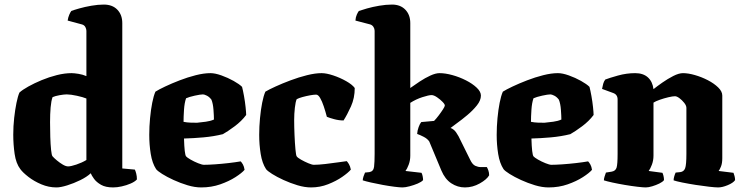

<svg xmlns="http://www.w3.org/2000/svg" viewBox="-20 -820 3251 840"><path d="M227 0Q193 0 161 -13.5Q129 -27 104.5 -46Q80 -65 69 -80Q50 -105 44 -146.5Q38 -188 38 -231Q38 -268 42 -304Q46 -340 52 -369.5Q58 -399 65 -415Q78 -427 104 -441.5Q130 -456 162.5 -469.5Q195 -483 229 -491.5Q263 -500 293 -500Q304 -500 323 -497Q342 -494 358 -487V-685Q358 -693 353.5 -701.5Q349 -710 339 -713L276 -730Q278 -744 283 -755.5Q288 -767 292 -772Q302 -776 326.5 -783Q351 -790 380 -795Q409 -800 434 -800Q472 -800 493.5 -777.5Q515 -755 515 -719V-83L570 -78Q573 -72 576 -60.5Q579 -49 579 -35Q570 -25 551.5 -17Q533 -9 512.5 -4.5Q492 0 475 0Q442 0 422 -11.5Q402 -23 391.5 -37.5Q381 -52 377 -62Q360 -46 331.5 -32Q303 -18 274 -9Q245 0 227 0ZM278 -92Q290 -92 314 -100Q338 -108 358 -120V-389Q344 -395 316.5 -401Q289 -407 272 -407Q260 -407 240.5 -403.5Q221 -400 210 -395Q204 -379 201.5 -350.5Q199 -322 199 -285Q199 -254 200 -221Q201 -188 203.5 -164Q206 -140 210 -136Q216 -129 228.5 -118.5Q241 -108 254.5 -100Q268 -92 278 -92Z M860 0Q832 0 800.5 -9.5Q769 -19 739.5 -32.5Q710 -46 689.5 -59Q669 -72 663 -80Q646 -106 639.5 -146.5Q633 -187 633 -230Q633 -266 636.5 -303Q640 -340 646 -370.5Q652 -401 660 -419Q674 -428 702.5 -441.5Q731 -455 766 -468.5Q801 -482 836.5 -491Q872 -500 901 -500Q921 -500 949 -490Q977 -480 1002 -466Q1027 -452 1039 -440Q1043 -425 1047.5 -400Q1052 -375 1054.5 -351Q1057 -327 1057 -317Q1037 -290 1006 -267Q975 -244 955 -233Q915 -223 870 -219Q825 -215 785 -214Q787 -145 794 -136Q798 -131 813.5 -122Q829 -113 846.5 -106Q864 -99 872 -99Q891 -99 920 -101Q949 -103 979.5 -106.5Q1010 -110 1033 -114Q1038 -109 1043 -100Q1048 -91 1050 -77Q1038 -63 1010 -45Q982 -27 943.5 -13.5Q905 0 860 0ZM842 -283Q861 -285 880.5 -287.5Q900 -290 916 -297Q916 -312 914 -339.5Q912 -367 905 -384Q896 -396 885 -401.5Q874 -407 868 -407Q857 -407 832 -401.5Q807 -396 794 -390Q787 -370 785 -339.5Q783 -309 783 -287Q798 -284 813 -283.5Q828 -283 842 -283Z M1341 0Q1313 0 1281.5 -9.5Q1250 -19 1220.5 -32.5Q1191 -46 1170.5 -59Q1150 -72 1144 -80Q1127 -106 1120.5 -146.5Q1114 -187 1114 -230Q1114 -266 1117.5 -303Q1121 -340 1127 -370.5Q1133 -401 1141 -419Q1156 -428 1185.5 -441.5Q1215 -455 1251 -468.5Q1287 -482 1323 -491Q1359 -500 1387 -500Q1408 -500 1438 -490Q1468 -480 1494.5 -465Q1521 -450 1532 -435Q1532 -391 1515.5 -354.5Q1499 -318 1483 -293Q1463 -293 1442.5 -298.5Q1422 -304 1410 -309Q1404 -332 1396.5 -354.5Q1389 -377 1380.5 -391.5Q1372 -406 1363 -406Q1353 -406 1336.5 -403Q1320 -400 1303.5 -395.5Q1287 -391 1278 -386Q1273 -375 1270 -348.5Q1267 -322 1267 -295Q1267 -265 1268.5 -229.5Q1270 -194 1272.5 -167Q1275 -140 1278 -136Q1282 -130 1297 -121.5Q1312 -113 1328.5 -106Q1345 -99 1353 -99Q1373 -99 1403.5 -102.5Q1434 -106 1461 -110Q1488 -114 1497 -115Q1501 -111 1506.5 -102Q1512 -93 1515 -78Q1503 -64 1477 -46Q1451 -28 1415.5 -14Q1380 0 1341 0Z M1741 0Q1729 0 1705.5 -3Q1682 -6 1654.5 -11Q1627 -16 1603 -21.5Q1579 -27 1567 -31Q1567 -38 1570.5 -48.5Q1574 -59 1577 -65L1596 -67Q1614 -70 1616.5 -90Q1619 -110 1619 -147V-685Q1619 -694 1614 -702Q1609 -710 1600 -713L1535 -730Q1536 -745 1541 -756Q1546 -767 1550 -772Q1561 -776 1585.5 -783Q1610 -790 1639.5 -795Q1669 -800 1695 -800Q1732 -800 1753.5 -777.5Q1775 -755 1775 -719V-435Q1793 -448 1816.5 -463.5Q1840 -479 1863 -489.5Q1886 -500 1903 -500Q1928 -500 1959 -491.5Q1990 -483 2018.5 -468.5Q2047 -454 2065.5 -436.5Q2084 -419 2084 -402Q2084 -381 2066.5 -359Q2049 -337 2024.5 -316.5Q2000 -296 1979 -281Q1958 -266 1951 -260Q1957 -259 1966 -251.5Q1975 -244 1986 -224L2037 -121Q2047 -100 2059.5 -94.5Q2072 -89 2083 -89H2110Q2113 -84 2116.5 -74.5Q2120 -65 2120 -53Q2110 -35 2079 -17.5Q2048 0 2014 0Q1982 0 1954.5 -18Q1927 -36 1911 -74L1858 -201Q1850 -213 1833.5 -221.5Q1817 -230 1805 -234Q1806 -249 1811.5 -264Q1817 -279 1823 -286L1879 -291Q1888 -300 1899 -314.5Q1910 -329 1918 -341.5Q1926 -354 1926 -358Q1927 -363 1916.5 -374Q1906 -385 1892 -394.5Q1878 -404 1868 -404Q1856 -404 1828 -395Q1800 -386 1775 -370V-139Q1775 -118 1768 -99.5Q1761 -81 1754 -72L1824 -64Q1827 -59 1829 -49.5Q1831 -40 1831 -32Q1824 -24 1807.5 -17Q1791 -10 1772 -5Q1753 0 1741 0Z M2380 0Q2352 0 2320.5 -9.5Q2289 -19 2259.5 -32.5Q2230 -46 2209.5 -59Q2189 -72 2183 -80Q2166 -106 2159.5 -146.5Q2153 -187 2153 -230Q2153 -266 2156.5 -303Q2160 -340 2166 -370.5Q2172 -401 2180 -419Q2194 -428 2222.5 -441.5Q2251 -455 2286 -468.5Q2321 -482 2356.5 -491Q2392 -500 2421 -500Q2441 -500 2469 -490Q2497 -480 2522 -466Q2547 -452 2559 -440Q2563 -425 2567.5 -400Q2572 -375 2574.5 -351Q2577 -327 2577 -317Q2557 -290 2526 -267Q2495 -244 2475 -233Q2435 -223 2390 -219Q2345 -215 2305 -214Q2307 -145 2314 -136Q2318 -131 2333.5 -122Q2349 -113 2366.5 -106Q2384 -99 2392 -99Q2411 -99 2440 -101Q2469 -103 2499.5 -106.5Q2530 -110 2553 -114Q2558 -109 2563 -100Q2568 -91 2570 -77Q2558 -63 2530 -45Q2502 -27 2463.5 -13.5Q2425 0 2380 0ZM2362 -283Q2381 -285 2400.5 -287.5Q2420 -290 2436 -297Q2436 -312 2434 -339.5Q2432 -367 2425 -384Q2416 -396 2405 -401.5Q2394 -407 2388 -407Q2377 -407 2352 -401.5Q2327 -396 2314 -390Q2307 -370 2305 -339.5Q2303 -309 2303 -287Q2318 -284 2333 -283.5Q2348 -283 2362 -283Z M2805 0Q2794 0 2768.5 -3Q2743 -6 2713.5 -11Q2684 -16 2659 -21.5Q2634 -27 2622 -31Q2622 -38 2625 -47.5Q2628 -57 2631 -65L2656 -69Q2673 -72 2677.5 -86.5Q2682 -101 2682 -147V-385Q2682 -406 2663 -413L2614 -431Q2616 -443 2619 -453.5Q2622 -464 2628 -472Q2646 -479 2683.5 -489.5Q2721 -500 2759 -500Q2794 -500 2814.5 -481.5Q2835 -463 2839 -430Q2854 -442 2877.5 -458.5Q2901 -475 2925.5 -487.5Q2950 -500 2968 -500Q2991 -500 3020.5 -491.5Q3050 -483 3077 -469Q3104 -455 3122 -437.5Q3140 -420 3140 -402V-128Q3140 -106 3134.5 -92Q3129 -78 3124 -72L3189 -64Q3191 -59 3193.5 -50Q3196 -41 3196 -32Q3188 -20 3164 -10Q3140 0 3122 0Q3110 0 3083 -3Q3056 -6 3024 -11Q2992 -16 2965 -21.5Q2938 -27 2927 -31Q2927 -39 2930 -49Q2933 -59 2936 -65L2956 -67Q2972 -69 2977.5 -84Q2983 -99 2983 -147V-348Q2983 -358 2973.5 -370Q2964 -382 2952.5 -390.5Q2941 -399 2933 -399Q2923 -399 2904 -394.5Q2885 -390 2866.5 -383.5Q2848 -377 2839 -371V-139Q2839 -118 2832 -99.5Q2825 -81 2818 -72L2878 -64Q2880 -61 2882.5 -51.5Q2885 -42 2885 -32Q2879 -24 2864.5 -17Q2850 -10 2833.5 -5Q2817 0 2805 0Z"/></svg>

Font: Texturina ExtraBold
Style: Regular
Weight: 800
Designer: Guillermo Torres Carreño
Foundry: Omnibus-Type
Version: Version 1.002; ttfautohint (v1.8.3)